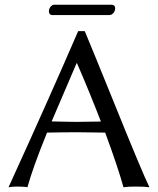

<svg xmlns="http://www.w3.org/2000/svg" viewBox="-20 -790 669 813"><path d="M443.8 -726.1H200.2Q188 -727.5 187 -741.2Q187 -758.3 201.2 -767.6Q205.6 -770 209 -770H454.1Q466.8 -768.6 467.8 -755.9Q467.8 -737.8 452.6 -728.5Q447.8 -726.6 443.8 -726.1ZM407.2 -275.4Q360.8 -396 306.2 -522H304.2L198.7 -275.9Q211.9 -275.9 242.2 -274.9Q285.6 -273.9 303.2 -273.9Q346.2 -273.9 407.2 -275.4ZM179.2 -228.5Q118.2 -78.1 96.2 2.9Q83.5 0 50.8 0Q27.3 0.5 16.1 2.9Q186.5 -370.1 311 -658.2H338.9Q374 -574.2 455.6 -373Q582 -59.6 612.8 2.9Q594.7 0 553.2 0Q520 0 502.9 2.9Q478 -86.4 425.3 -228.5Q354 -230 308.1 -230Q251 -230 179.2 -228.5Z"/></svg>

Font: Linux Biolinum O
Style: Regular
Weight: 400
Designer: Philipp H. Poll
Foundry: Philipp H. Poll
Version: Version 1.0.4